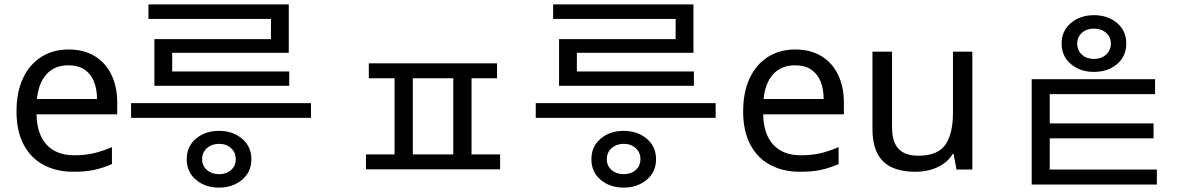

<svg xmlns="http://www.w3.org/2000/svg" viewBox="-20 -771 5446 873"><path d="M292 -546Q361 -546 410.5 -516Q460 -486 486.5 -431.5Q513 -377 513 -304V-251H146Q148 -160 192.5 -112.5Q237 -65 317 -65Q368 -65 407.5 -74.5Q447 -84 489 -102V-25Q448 -7 408 1.5Q368 10 313 10Q237 10 178.5 -21Q120 -52 87.5 -113.5Q55 -175 55 -264Q55 -352 84.5 -415Q114 -478 167.5 -512Q221 -546 292 -546ZM291 -474Q228 -474 191.5 -433.5Q155 -393 148 -321H421Q421 -367 407 -401Q393 -435 364.5 -454.5Q336 -474 291 -474Z M976 82Q913 82 871 46.5Q829 11 829 -47Q829 -105 871 -140.5Q913 -176 976 -176Q1038 -176 1080.5 -140.5Q1123 -105 1123 -47Q1123 11 1080.5 46.5Q1038 82 976 82ZM976 21Q1009 21 1030.5 2Q1052 -17 1052 -47Q1052 -78 1030.5 -97.5Q1009 -117 976 -117Q943 -117 921 -97.5Q899 -78 899 -47Q899 -17 921 2Q943 21 976 21ZM1394 -235H576V-302H1394ZM1295 -381H682V-593H1212V-707H1293V-531H763V-446H1295ZM1293 -685H655V-751H1293Z M1657 -483H2240V-415H1657ZM1644 -69H2254V-1H1644ZM1774 -429H1857V-42H1774ZM2041 -429H2124V-42H2041Z M2816 82Q2753 82 2711 46.5Q2669 11 2669 -47Q2669 -105 2711 -140.5Q2753 -176 2816 -176Q2878 -176 2920.5 -140.5Q2963 -105 2963 -47Q2963 11 2920.5 46.5Q2878 82 2816 82ZM2816 21Q2849 21 2870.5 2Q2892 -17 2892 -47Q2892 -78 2870.5 -97.5Q2849 -117 2816 -117Q2783 -117 2761 -97.5Q2739 -78 2739 -47Q2739 -17 2761 2Q2783 21 2816 21ZM3234 -235H2416V-302H3234ZM3135 -381H2522V-593H3052V-707H3133V-531H2603V-446H3135ZM3133 -685H2495V-751H3133Z M3596 -546Q3665 -546 3714.5 -516Q3764 -486 3790.5 -431.5Q3817 -377 3817 -304V-251H3450Q3452 -160 3496.5 -112.5Q3541 -65 3621 -65Q3672 -65 3711.5 -74.5Q3751 -84 3793 -102V-25Q3752 -7 3712 1.5Q3672 10 3617 10Q3541 10 3482.5 -21Q3424 -52 3391.5 -113.5Q3359 -175 3359 -264Q3359 -352 3388.5 -415Q3418 -478 3471.5 -512Q3525 -546 3596 -546ZM3595 -474Q3532 -474 3495.5 -433.5Q3459 -393 3452 -321H3725Q3725 -367 3711 -401Q3697 -435 3668.5 -454.5Q3640 -474 3595 -474Z M4401 -536V0H4329L4316 -71H4312Q4295 -43 4268 -25Q4241 -7 4209 1.5Q4177 10 4142 10Q4078 10 4034.5 -10.5Q3991 -31 3969 -74Q3947 -117 3947 -185V-536H4036V-191Q4036 -127 4065 -95Q4094 -63 4155 -63Q4244 -63 4278.5 -113Q4313 -163 4313 -257V-536Z M4954 -702Q5017 -702 5059 -666.5Q5101 -631 5101 -573Q5101 -515 5059 -479.5Q5017 -444 4954 -444Q4892 -444 4849.5 -479.5Q4807 -515 4807 -573Q4807 -631 4849.5 -666.5Q4892 -702 4954 -702ZM4954 -641Q4921 -641 4899.5 -622Q4878 -603 4878 -573Q4878 -542 4899.5 -522.5Q4921 -503 4954 -503Q4987 -503 5009 -522.5Q5031 -542 5031 -573Q5031 -603 5009 -622Q4987 -641 4954 -641ZM4671 -411H5232V-343H4753V35H4671ZM4671 0H5240V68H4671ZM4690 -210H5225V-142H4690Z"/></svg>

Font: korean115
Style: Regular
Weight: 400
Designer: Monotype Design Team
Foundry: Monotype Imaging Inc.
Version: Version 2.013